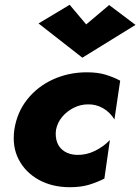

<svg xmlns="http://www.w3.org/2000/svg" viewBox="-20 -772 586 802"><path d="M214 -230Q220 -260 239.5 -283.5Q259 -307 287.5 -321.5Q316 -336 347 -336Q380 -337 409.5 -320.5Q439 -304 458 -273L482 -435Q454 -450 421 -460Q388 -470 343 -470Q267 -470 202 -440.5Q137 -411 94 -357Q51 -303 40 -231Q30 -160 58 -106Q86 -52 142 -21Q198 10 272 10Q318 10 352.5 -0.5Q387 -11 416 -26L439 -187Q412 -159 376 -141.5Q340 -124 301 -125Q271 -126 249.5 -139.5Q228 -153 219 -176.5Q210 -200 214 -230ZM340 -670 271 -752 141 -674 324 -531 546 -668 436 -751Z"/></svg>

Font: Jost ExtraBold
Style: Italic
Weight: 800
Italic angle: -5°
Version: Version 3.710